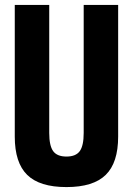

<svg xmlns="http://www.w3.org/2000/svg" viewBox="-20 -750 540 780"><path d="M250 10Q141 10 90.5 -39.5Q40 -89 40 -195V-730H180V-210Q180 -158 196 -136Q212 -114 250 -114Q288 -114 304 -136Q320 -158 320 -210V-730H460V-195Q460 -89 409.5 -39.5Q359 10 250 10Z"/></svg>

Font: M PLUS Code Latin
Style: Bold
Weight: 700
Designer: Coji Morishita
Foundry: UNDERFOREST DESIGN
Version: Version 1.002; ttfautohint (v1.8.3)